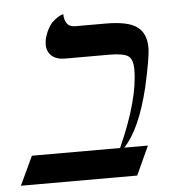

<svg xmlns="http://www.w3.org/2000/svg" viewBox="-93 -621 607 664"><g transform="rotate(-5 210.5 -289.0)"><path d="M293.9 -533.2Q371.6 -533.2 402.8 -510Q434.1 -486.8 434.1 -438Q434.1 -403.8 411.1 -301.8Q377 -159.7 320.8 -100.1H402.8L356.9 0H-46.9L0 -100.1H306.2Q378.9 -262.2 378.9 -366.2Q378.9 -403.8 361.1 -414.3Q343.3 -424.8 297.9 -424.8H144Q113.8 -424.8 97.4 -439.5Q81.1 -454.1 81.1 -479Q81.1 -485.4 83 -497.1Q87.9 -517.1 96.7 -533Q105.5 -548.8 114.5 -556.9Q123.5 -564.9 131.8 -570.1Q140.1 -575.2 145.5 -576.7L150.9 -578.1Q150.9 -558.6 159.7 -545.9Q168.5 -533.2 188 -533.2Z"/></g></svg>

Font: Common Serif SemiBold
Style: Italic
Weight: 600
Italic angle: -12°
Designer: Philipp H. Poll, Khaled Hosny
Foundry: Stefan Peev, Context Ltd.
Version: Version 1.026